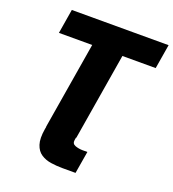

<svg xmlns="http://www.w3.org/2000/svg" viewBox="-163 -851 1060 1178"><g transform="rotate(20 367.0 -262.0)"><path d="M394.5 0 391.6 16.6Q387.7 41.5 409.7 49.8Q431.6 58.1 457 58.6H490.2L465.8 204.1H380.9Q341.8 204.1 304.7 198.5Q267.6 192.9 239.5 174.3Q211.4 155.8 199 117.9Q186.5 80.1 197.3 15.6L200.2 0H199.2L293.5 -568.4H76.2L102.5 -727.5H734.4L708 -568.4H490.7L396.5 0Z"/></g></svg>

Font: Inter Black
Style: Italic
Weight: 900
Italic angle: -9.39999°
Designer: Rasmus Andersson
Foundry: rsms
Version: Version 4.000;git-a52131595